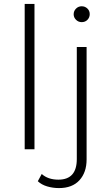

<svg xmlns="http://www.w3.org/2000/svg" viewBox="-20 -762 568 980"><path d="M106 0V-742H156V0ZM281 198Q250 198 221 189.5Q192 181 173 163L193 126Q225 155 278 155Q372 155 372 50V-522H422V52Q422 118 385.5 158Q349 198 281 198ZM397 -649Q380 -649 368 -661Q356 -673 356 -689Q356 -706 368 -718Q380 -730 397 -730Q414 -730 426 -718.5Q438 -707 438 -690Q438 -673 426.5 -661Q415 -649 397 -649Z"/></svg>

Font: Montserrat Light
Style: Regular
Weight: 300
Designer: Julieta Ulanovsky
Foundry: Julieta Ulanovsky
Version: Version 9.000; ttfautohint (v1.8.4.7-5d5b)